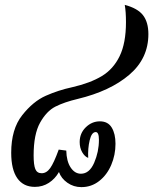

<svg xmlns="http://www.w3.org/2000/svg" viewBox="-20 -762 629 788"><path d="M118 -124Q118 -85 125 -68Q132 -51 151 -51Q171 -51 186 -72Q201 -93 221 -148L252 -144Q253 -100 270 -74.5Q287 -49 312 -49Q347 -49 366.5 -94Q386 -139 386 -188Q386 -220 373 -220Q356 -220 348 -186Q340 -152 342 -114Q328 -119 317.5 -137Q307 -155 307 -179Q307 -215 332 -239.5Q357 -264 390 -264Q423 -264 438.5 -238.5Q454 -213 454 -172Q454 -126 436.5 -85Q419 -44 387 -19Q355 6 314 6Q282 6 256.5 -12Q231 -30 222 -56Q206 -28 180.5 -11.5Q155 5 123 5Q76 5 51 -30.5Q26 -66 26 -135Q26 -232 71 -289Q116 -346 168 -369Q220 -392 276 -404Q350 -421 397.5 -449.5Q445 -478 471 -531.5Q497 -585 497 -671Q497 -714 492 -742Q545 -728 567 -699.5Q589 -671 589 -622Q589 -522 510.5 -455Q432 -388 299 -356Q244 -343 207.5 -324.5Q171 -306 144.5 -258.5Q118 -211 118 -124Z"/></svg>

Font: Charmonman
Style: Bold
Weight: 700
Designer: Ekaluck Peanpanawate
Foundry: Cadson Demak Co.,Ltd.
Version: Version 1.000; ttfautohint (v1.6)